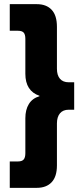

<svg xmlns="http://www.w3.org/2000/svg" viewBox="-20 -807 390 924"><path d="M27 -30H66Q86 -30 94 -39.5Q102 -49 102 -70V-238Q102 -279 119 -306.5Q136 -334 170 -344V-346Q102 -369 102 -452V-620Q102 -641 94 -650Q86 -659 66 -659H27V-787H157Q203 -787 228.5 -760Q254 -733 254 -678V-476Q254 -445 268.5 -428Q283 -411 311 -411H337V-279H311Q283 -279 268.5 -261.5Q254 -244 254 -213V-11Q254 43 228.5 70Q203 97 157 97H27Z"/></svg>

Font: Prompt SemiBold
Style: Regular
Weight: 600
Designer: Katatrad Team
Foundry: CadsonDemak
Version: Version 1.000